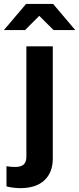

<svg xmlns="http://www.w3.org/2000/svg" viewBox="-83 -761 410 995"><path d="M22.6 214Q3.9 214 -16.2 211.3Q-36.3 208.6 -49.4 205.1V100.2Q-29.6 104.2 -4.3 104.2Q26.1 104.2 39.9 91.4Q53.7 78.7 53.7 50.5V-521H190.6V59.7Q190.6 133 146.9 173.5Q103.2 214 22.6 214ZM194.4 -605.3 120.5 -678.9 46.8 -605.3H-62.6L52.1 -740.6H192.2L306.9 -605.3Z"/></svg>

Font: Red Hat Display
Style: Regular
Weight: 300
Designer: Pentagram, MCKL
Foundry: Pentagram, MCKL
Version: Version 1.023